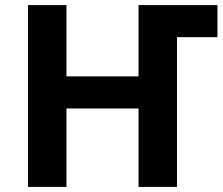

<svg xmlns="http://www.w3.org/2000/svg" viewBox="-20 -734 874 754"><path d="M90 0V-714H241V-434H524V-714H834V-588H675V0H524V-308H241V0Z"/></svg>

Font: RS Noto Sans
Style: Bold
Weight: 700
Designer: Monotype Design Team
Foundry: Monotype Imaging Inc.
Version: Version 3.10